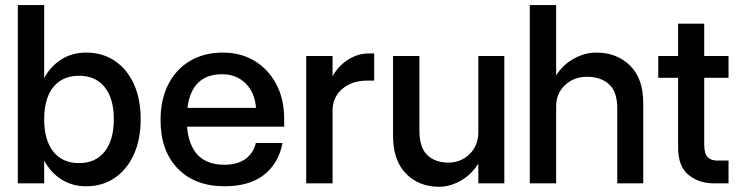

<svg xmlns="http://www.w3.org/2000/svg" viewBox="-20 -720 2902 754"><path d="M50 -700H153.5V-413.5Q179.5 -461 221.8 -487.2Q264 -513.5 318.5 -513.5Q382.5 -513.5 430.8 -481Q479 -448.5 505.8 -389.8Q532.5 -331 532.5 -252Q532.5 -173 505.8 -113.8Q479 -54.5 430.8 -21.5Q382.5 11.5 318.5 11.5Q264 11.5 221.8 -15Q179.5 -41.5 153.5 -89.5V0H50ZM427 -252Q427 -333 391.2 -377.8Q355.5 -422.5 290.5 -422.5Q225 -422.5 189.2 -377.8Q153.5 -333 153.5 -252Q153.5 -170 189.2 -124.8Q225 -79.5 290.5 -79.5Q355.5 -79.5 391.2 -124.8Q427 -170 427 -252Z M610.5 -248.5Q610.5 -329 640.8 -388.5Q671 -448 726.2 -480.8Q781.5 -513.5 855.5 -513.5Q925.5 -513.5 979.8 -480.8Q1034 -448 1065 -389.5Q1096 -331 1096 -253V-222.5H714.5Q727.5 -73 861 -73Q913 -73 944.5 -96.2Q976 -119.5 984.5 -158.5H1089.5Q1074 -78 1016.5 -33.2Q959 11.5 862 11.5Q745.5 11.5 678 -58.2Q610.5 -128 610.5 -248.5ZM852.5 -428.5Q733 -428.5 716 -296.5H985.5Q980.5 -357 944.2 -392.8Q908 -428.5 852.5 -428.5Z M1182.5 -500H1286V-421Q1311 -464 1349 -487Q1387 -510 1426 -510H1449.5V-403.5H1423Q1362 -403.5 1324 -370.8Q1286 -338 1286 -286.5V0H1182.5Z M1627 -207.5Q1627 -141 1657.8 -111.2Q1688.5 -81.5 1740.5 -81.5Q1790.5 -81.5 1824.5 -115.2Q1858.5 -149 1858.5 -202V-500H1960.5V0H1858.5V-77.5Q1831 -34 1789 -10.2Q1747 13.5 1704 13.5Q1625.5 13.5 1574.5 -38Q1523.5 -89.5 1523.5 -186.5V-500H1627Z M2404 -294.5Q2404 -359.5 2371.8 -389Q2339.5 -418.5 2285.5 -418.5Q2233.5 -418.5 2198.8 -385.8Q2164 -353 2164 -301.5V0H2060.5V-700H2164V-424Q2191.5 -467 2234.5 -490.2Q2277.5 -513.5 2321.5 -513.5Q2402 -513.5 2454 -462.8Q2506 -412 2506 -316.5V0H2404Z M2841 -89.5V0H2783Q2724.5 0 2683.8 -33.2Q2643 -66.5 2643 -140.5V-414.5H2565V-500H2643V-627H2745.5V-500H2841V-414.5H2745.5V-154Q2745.5 -116 2759 -102.8Q2772.5 -89.5 2795.5 -89.5Z"/></svg>

Font: Overused Grotesk Medium
Style: Regular
Weight: 525
Version: Version 0.004